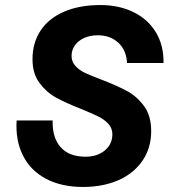

<svg xmlns="http://www.w3.org/2000/svg" viewBox="-20 -730 690 762"><path d="M46 -252H189Q187 -184 220.5 -146Q254 -108 320 -108Q351 -108 375 -119.5Q399 -131 412.5 -151Q426 -171 426 -197Q426 -221 410 -238.5Q394 -256 369.5 -268Q345 -280 301 -298Q240 -322 202 -343Q164 -364 136.5 -401Q109 -438 109 -495Q109 -560 141 -608.5Q173 -657 234 -683.5Q295 -710 379 -710Q452 -710 509.5 -682Q567 -654 598.5 -602Q630 -550 629 -480H484Q482 -530 450 -560Q418 -590 368 -590Q338 -590 314.5 -579.5Q291 -569 277.5 -550.5Q264 -532 264 -508Q264 -485 279.5 -468Q295 -451 319 -440Q343 -429 385 -413Q447 -389 485.5 -368Q524 -347 552 -308.5Q580 -270 580 -210Q580 -142 545 -91.5Q510 -41 449 -14.5Q388 12 310 12Q224 12 162.5 -20.5Q101 -53 71 -113Q41 -173 46 -252Z"/></svg>

Font: Azeret Mono SemiBold
Style: Italic
Weight: 600
Italic angle: -12°
Designer: Martin Vácha
Foundry: Displaay
Version: Version 1.000; Glyphs 3.0.3, build 3074